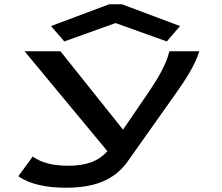

<svg xmlns="http://www.w3.org/2000/svg" viewBox="-20 -705 1040 899"><path d="M281 -511 521 -597 761 -511 823 -583 551 -685H491L219 -583ZM288 174C418 174 513 141 577 52L805 -270C849 -332 895 -403 913 -465H773C759 -404 718 -335 677 -275L556 -98L263 -465H95L483 3C440 50 385 71 299 71C227 71 174 57 133 28L66 120C117 157 196 174 288 174Z"/></svg>

Font: Inconsolata UltraExpanded
Style: Bold
Weight: 700
Width: 9
Monospace: yes
Designer: Raph Levien, Cyreal, Brenton Simpson
Foundry: Raph Levien, Cyreal, Google
Version: Version 3.100